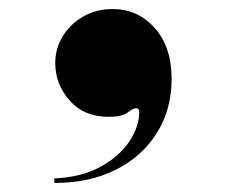

<svg xmlns="http://www.w3.org/2000/svg" viewBox="-20 -248 499 424"><path d="M102 -109Q102 -140.5 118.5 -167.8Q135 -195 163.8 -211.5Q192.5 -228 229 -228Q284.5 -228 321.8 -186Q359 -144 359 -74Q359 -6.5 326.5 45.5Q294 97.5 235.8 126.8Q177.5 156 100 156V146Q159.5 143.5 201.5 120.5Q243.5 97.5 265.5 64.5Q287.5 31.5 287.5 -0.5Q287.5 -2.5 286.2 -5.8Q285 -9 280.5 -9Q274 -9 261.8 0.5Q249.5 10 220 10Q165.5 10 133.8 -26Q102 -62 102 -109Z"/></svg>

Font: Engraving CC
Style: Bold
Weight: 700
Designer: indestructible type*
Foundry: Cowboy Collective
Version: Version 1.000